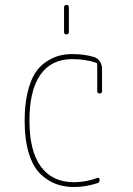

<svg xmlns="http://www.w3.org/2000/svg" viewBox="-20 -750 540 780"><path d="M281.2 9.8Q243.2 9.8 210.4 -1.5Q177.7 -12.7 147 -40.5Q116.2 -68.4 98.1 -124Q80.1 -179.7 80.1 -259.8Q80.1 -324.2 91.8 -373.5Q103.5 -422.9 122.1 -452.1Q140.6 -481.4 167.5 -499Q194.3 -516.6 219.2 -523.4Q244.1 -530.3 273.4 -530.3Q322.3 -530.3 361.3 -518.6Q376 -514.6 385.3 -501Q394.5 -487.3 394.5 -470.7V-379.9Q394.5 -370.1 384.8 -370.1Q375 -370.1 375 -379.9V-488.3Q375 -493.2 370.1 -495.1Q328.1 -509.8 273.4 -509.8Q188.5 -509.8 144 -446.3Q99.6 -382.8 99.6 -259.8Q99.6 -136.7 146 -73.2Q192.4 -9.8 281.2 -9.8Q328.1 -9.8 376 -27.3Q379.9 -28.3 382.3 -26.4Q384.8 -24.4 384.8 -19.5Q384.8 -8.8 376 -5.9Q326.2 9.8 281.2 9.8ZM240.2 -620.1V-719.7Q240.2 -729.5 250 -730Q259.8 -730.5 259.8 -719.7V-620.1Q259.8 -610.4 250 -610.4Q240.2 -610.4 240.2 -620.1Z"/></svg>

Font: Rounded-X Mgen+ 1mn thin
Style: Regular
Weight: 100
Designer: [Source Han Sans]
Ryoko NISHIZUKA  (kana & ideographs); Paul D. Hunt (Latin, Greek & Cyrillic); Wenlong ZHANG  (bopomofo
Version: Version 1.059.20150602